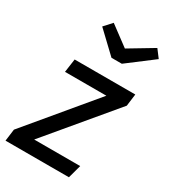

<svg xmlns="http://www.w3.org/2000/svg" viewBox="-206 -875 847 965"><g transform="rotate(30 218.0 -392.5)"><path d="M427 -457 109 -77H376L355 0H-13L-4 -69L313 -449H73L84 -527H436ZM449 -740 300 -627H240L121 -740L162 -785L275 -701L415 -785Z"/></g></svg>

Font: Fira Sans
Style: Italic
Weight: 400
Italic angle: -8°
Designer: bBox Type GmbH & Carrois Corporate GbR & Edenspiekermann AG
Foundry: bBox Type GmbH & Carrois Corporate GbR & Edenspiekermann AG
Version: Version 4.301